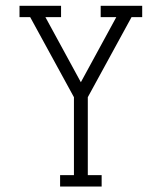

<svg xmlns="http://www.w3.org/2000/svg" viewBox="-20 -662 570 677"><path d="M338.4 -44.4V-4.4H191.9V-44.4H240.7V-319.3L86.4 -601.6H48.8V-641.6H195.3V-601.6H140.1L265.1 -372.1L390.1 -601.6H335V-641.6H481.4V-601.6H443.8L289.6 -319.3V-44.4Z"/></svg>

Font: AzarMehrMonospaced
Style: SerifRegular
Weight: 1
Designer: Amin Abedi
Version: Version 1.00